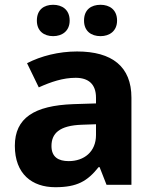

<svg xmlns="http://www.w3.org/2000/svg" viewBox="-20 -772 644 802"><path d="M134 -686C134 -642 164 -621 202 -621C239 -621 271 -642 271 -686C271 -732 239 -752 202 -752C164 -752 134 -732 134 -686ZM331 -686C331 -642 361 -621 400 -621C437 -621 469 -642 469 -686C469 -732 437 -752 400 -752C361 -752 331 -732 331 -686ZM302 -557C225 -557 151 -538 93 -508L142 -407C193 -430 243 -447 296 -447C349 -447 381 -421 381 -364V-340L286 -337C123 -331 42 -279 42 -163C42 -45 114 10 211 10C302 10 345 -15 392 -74H396L425 0H529V-364C529 -494 448 -557 302 -557ZM323 -251 381 -253V-208C381 -138 331 -99 267 -99C224 -99 195 -116 195 -162C195 -214 227 -248 323 -251Z"/></svg>

Font: Noto Traditional Nushu
Style: Bold
Weight: 700
Designer: LIU Zhao
Foundry: LiuZhao Studio
Version: Version 2.003